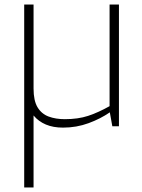

<svg xmlns="http://www.w3.org/2000/svg" viewBox="-20 -553 624 841"><path d="M256 6Q213 6 181 -7.5Q149 -21 128 -46Q107 -71 96.5 -105Q86 -139 86 -180V-533H127V-165Q127 -112 144.5 -83Q162 -54 193 -42.5Q224 -31 264 -31Q322 -31 366 -45.5Q410 -60 460 -88V-533H501V0H472L461 -61Q421 -33 368 -13.5Q315 6 256 6ZM86 268V-223H127V268Z"/></svg>

Font: Exo Thin ExtraLight
Style: Regular
Weight: 250
Version: Version 2.000